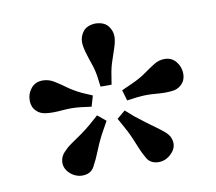

<svg xmlns="http://www.w3.org/2000/svg" viewBox="-56 -888 616 548"><g transform="rotate(-10 252.0 -613.5)"><path d="M363 -403Q336 -403 326 -426Q318 -439 307 -467Q296 -495 283 -518L268 -545L292 -565L317 -543Q332 -531 347 -520Q362 -509 375 -499.5Q388 -490 396 -483Q405 -475 409 -466.5Q413 -458 413 -448Q413 -436 405 -425.5Q397 -415 386 -409Q375 -403 363 -403ZM141 -403Q129 -403 117.5 -409Q106 -415 98.5 -425.5Q91 -436 91 -448Q91 -458 95 -466.5Q99 -475 108 -483Q115 -491 128.5 -500Q142 -509 157.5 -520Q173 -531 187 -543L212 -565L236 -545L221 -518Q208 -495 197 -467.5Q186 -440 178 -426Q168 -403 141 -403ZM73 -596Q54 -597 42 -609Q30 -621 30 -640Q30 -660 42.5 -675Q55 -690 76 -690Q93 -690 108 -681Q123 -672 140 -659.5Q157 -647 180 -636L210 -623L201 -592L170 -596Q145 -599 117.5 -596.5Q90 -594 73 -596ZM236 -644 232 -675Q229 -694 222.5 -712.5Q216 -731 211 -748.5Q206 -766 206 -778Q206 -795 217 -809Q228 -823 253 -824Q278 -823 289 -809Q300 -795 300 -778Q300 -766 294.5 -748.5Q289 -731 282.5 -712.5Q276 -694 273 -675L268 -644ZM432 -596Q414 -594 387.5 -596.5Q361 -599 334 -596L304 -592L295 -623L324 -636Q349 -647 366.5 -659.5Q384 -672 398.5 -681Q413 -690 429 -690Q450 -690 462.5 -674.5Q475 -659 475 -639Q475 -621 463 -609Q451 -597 432 -596Z"/></g></svg>

Font: BioRhyme
Style: Regular
Weight: 400
Designer: Aoife Mooney
Foundry: Aoife Mooney Type
Version: Version 1.600;gftools[0.9.33]